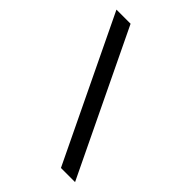

<svg xmlns="http://www.w3.org/2000/svg" viewBox="-219 -859 961 961"><g transform="rotate(45 261.0 -378.5)"><path d="M28 -757H128L492 0H392Z"/></g></svg>

Font: Myanmar Khyay
Style: Regular
Weight: 400
Designer: Danh Hong
Foundry: Google Inc.
Version: Version 1.10 March 4, 2015